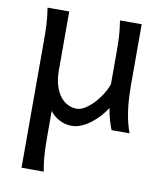

<svg xmlns="http://www.w3.org/2000/svg" viewBox="-83 -566 745 873"><g transform="rotate(10 289.5 -129.5)"><path d="M449.2 0Q445.8 -8.3 441.9 -19.5Q438 -30.8 434.3 -43.5Q430.7 -56.2 427.5 -70.1Q424.3 -84 422.4 -97.7Q410.6 -79.1 393.8 -59.8Q377 -40.5 356.4 -24.4Q335.9 -8.3 312.7 2Q289.6 12.2 266.1 12.2Q249 12.2 233.9 7.8Q218.8 3.4 206.1 -3.7Q193.4 -10.7 183.1 -20Q172.9 -29.3 166 -39.1V73.2Q166 102.5 166.7 126.2Q167.5 149.9 168.9 169.9Q170.4 189.9 172.9 206.8Q175.3 223.6 178.2 239.3H75.7V-197.8V-341.8Q75.7 -365.2 75.4 -384.3Q75.2 -403.3 74.2 -421.1Q73.2 -439 71.3 -457.5Q69.3 -476.1 65.9 -498H166V-227.1Q166 -185.5 175.5 -155.5Q185.1 -125.5 200.4 -106.2Q215.8 -86.9 235.4 -77.6Q254.9 -68.4 275.4 -68.4Q293.5 -68.4 314 -81.1Q334.5 -93.8 353.3 -113.8Q372.1 -133.8 387.2 -158Q402.3 -182.1 410.2 -205.1V-341.8Q410.2 -365.7 409.9 -385Q409.7 -404.3 408.7 -421.9Q407.7 -439.5 405.8 -457.5Q403.8 -475.6 400.4 -498H500.5V-219.7Q500.5 -148.4 508.5 -95Q516.6 -41.5 532.2 0Z"/></g></svg>

Font: Andika DR AuSIL
Style: Regular
Weight: 400
Designer: Annie Olsen & Victor Gaultney
Foundry: SIL International
Version: Version 0.003